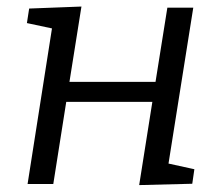

<svg xmlns="http://www.w3.org/2000/svg" viewBox="-20 -551 661 575"><path d="M62.6 0 138.9 -486.6 145.5 -463.8 60.6 -481.9 67.3 -525.4 223.9 -531.4 184.2 -282 166.2 -305.8H469.3L441.8 -281L481.2 -528H558.8L482.2 -45.8L470.8 -64.2L562.1 -44.2L555.8 -0.7L396.8 3.3L439.8 -268.3L458.5 -245.9H155.8L182.5 -272L139.6 0Z"/></svg>

Font: Bitter Thin
Style: Italic
Weight: 100
Italic angle: -9°
Designer: Sol Matas, and Bitter project Authors
Foundry: Sol Matas
Version: Version 2.002